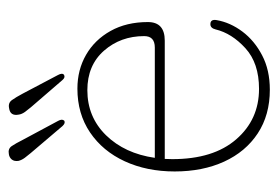

<svg xmlns="http://www.w3.org/2000/svg" viewBox="-120 -514 644 444"><g transform="rotate(-90 202.0 -292.0)"><path d="M373 -272Q373 -233 330 -233H56.5Q56 -224.5 56 -215.5Q56 -120.5 101.8 -67.8Q147.5 -15 218.5 -15Q278 -15 312.5 -46.5Q347 -78 356 -115.5Q359 -127.5 368 -127.5Q380 -127.5 377.5 -113Q372 -81.5 351 -53.5Q330 -25.5 296 -7.8Q262 10 216.5 10Q158 10 115.5 -18Q73 -46 50.2 -95.8Q27.5 -145.5 27.5 -210Q27.5 -274.5 51 -325.5Q74.5 -376.5 117.8 -405.8Q161 -435 219 -435Q262.5 -435 297.2 -415Q332 -395 352.5 -358.2Q373 -321.5 373 -272ZM215.5 -412Q153.5 -412 111.2 -368.8Q69 -325.5 59 -256H314Q340.5 -256 340.5 -280.5Q340.5 -335 306.8 -373.5Q273 -412 215.5 -412ZM100.5 -561.5 144.5 -479.5Q149.5 -470.5 145 -465.5Q139.5 -462 132.5 -469.5L70 -543Q64.5 -549.5 59.2 -556.5Q54 -563.5 52 -571Q50.5 -581 55.2 -586.8Q60 -592.5 67.5 -593.5Q80 -596 86.2 -586.8Q92.5 -577.5 100.5 -561.5ZM207.5 -561.5 250.5 -480Q256 -470 251 -466Q245 -462.5 239 -469.5L176 -542.5Q170.5 -549 165.2 -556.2Q160 -563.5 159 -570.5Q155 -590.5 174 -593Q186 -595.5 192.5 -586.5Q199 -577.5 207.5 -561.5Z"/></g></svg>

Font: Fraunces 144pt S100 Thin
Style: Regular
Weight: 100
Version: Version 1.000; ttfautohint (v1.8.3)